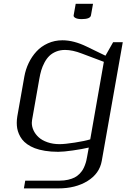

<svg xmlns="http://www.w3.org/2000/svg" viewBox="-20 -812 707 1040"><path d="M468.8 -57.1 542.5 -477.1 423.3 -522Q373 -541.5 332.5 -541.5Q305.7 -541.5 283.7 -532.5Q261.7 -523.4 247.1 -509Q232.4 -494.6 221.2 -473.6Q210 -452.6 203.6 -431.4Q197.3 -410.2 192.9 -384.3L153.8 -162.6Q152.3 -154.8 152.3 -147Q152.3 -125.5 161.9 -105.2Q171.4 -85 189.5 -68.4Q207.5 -51.8 237.1 -41.5Q266.6 -31.2 302.2 -31.2Q331.5 -31.2 385 -39.6Q438.5 -47.9 468.8 -57.1ZM645 -583.5 531.2 59.6Q519 128.4 454.1 168.5Q389.2 208.5 295.9 208.5H109.4L116.7 166.5H303.2Q328.1 166.5 348.9 161.6Q369.6 156.7 384 149.4Q398.4 142.1 409.9 130.4Q421.4 118.7 428 107.9Q434.6 97.2 439.9 82.8Q445.3 68.4 447.5 58.6Q449.7 48.8 452.1 35.6L460.9 -12.7Q425.8 -4.4 375 2.9Q324.2 10.3 294.9 10.3Q255.9 10.3 223.4 4.9Q190.9 -0.5 168.2 -9.3Q145.5 -18.1 127.9 -30.5Q110.4 -43 99.9 -56.6Q89.4 -70.3 82.5 -86.4Q75.7 -102.5 73.2 -116.9Q70.8 -131.3 70.8 -146.5Q70.8 -163.6 73.7 -181.2L111.8 -397Q118.7 -436 135.5 -470.9Q152.3 -505.9 177.7 -533.4Q203.1 -561 239.5 -577.4Q275.9 -593.8 318.4 -593.8Q379.4 -593.8 449.7 -559.6L551.3 -510.3L592.8 -583.5ZM390.1 -791.5H483.9L472.7 -729Q469.2 -708.5 422.4 -708.5Q400.4 -708.5 388.9 -714.6Q377.4 -720.7 378.9 -729Z"/></svg>

Font: Resagnicto
Style: Italic
Weight: 500
Italic angle: -10°
Version: Version 0.999